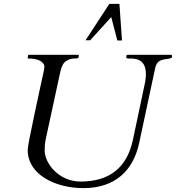

<svg xmlns="http://www.w3.org/2000/svg" viewBox="-20 -971 908 991"><path d="M445.5 -763 554.1 -883 585.6 -762H609.6L596.4 -951H544.4L421.5 -763ZM410.5 0C574.2 0 667.3 -90.8 698 -231.5C722.8 -345.2 745.5 -452.1 765 -545L780 -615C786.7 -646.3 798.1 -658.6 825 -664C835.1 -666 868 -668 868 -677V-682C868 -686 865.7 -688 861 -688H641C635 -688 632 -685.7 632 -681V-676C632 -671.3 635.3 -669 642 -669H656C707.3 -669 733 -642.3 733 -589C733 -571 730.3 -550.7 725 -528L666 -249C635.3 -105.7 545.3 -34 396 -34C348.7 -34 306.7 -49.7 270 -81C241.6 -105.2 210.5 -148.5 210.5 -196.2C210.5 -215.7 212 -233 215 -248L291 -599C297 -627.7 306.8 -646.5 320.5 -655.5C334.2 -664.5 348.2 -669 362.5 -669C376.8 -669 384.3 -670.3 385 -673L387 -685C387 -687 386 -688 384 -688H130C129.5 -688.1 129 -688.2 128.5 -688.2C126.7 -688.2 125.5 -687.1 125 -685L123 -673C122.3 -670.3 123 -669 125 -669C162.3 -669 187.7 -661.3 201 -646C206.3 -640 209 -634.2 209 -628.5C209 -622.8 208 -614.7 206 -604L198 -568C194.7 -552.7 181.3 -490.7 158 -382C134.7 -273.3 123 -211.7 123 -197C123 -67.7 269 0 410.5 0Z"/></svg>

Font: fbb
Style: Italic
Weight: 400
Italic angle: -12°
Designer: David J. Perry, Michael Sharpe
Version: Version 0.991